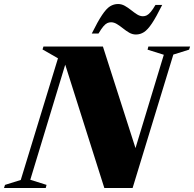

<svg xmlns="http://www.w3.org/2000/svg" viewBox="-68 -937 968 957"><path d="M624 -147 588 -135 748.5 -664 667.5 -689.5 671.5 -705H879.5L874.5 -689.5L796 -665L593 0H452L247 -646.5L268 -650.5L83 -41L164 -15.5L160 0H-48L-43 -15.5L35.5 -40L221 -646.5L144 -690.5L148.5 -705H445ZM740.5 -912.5Q710.5 -852 689.2 -820.2Q668 -788.5 649.5 -776.8Q631 -765 609.5 -765Q592 -765 576 -774.2Q560 -783.5 544.8 -795.8Q529.5 -808 514.8 -817Q500 -826 485.5 -826Q475.5 -826 466.5 -821.8Q457.5 -817.5 447.2 -805.5Q437 -793.5 423 -770H389.5Q419.5 -830.5 440.8 -862.2Q462 -894 480.5 -905.5Q499 -917 520.5 -917Q538 -917 554 -908Q570 -899 585.2 -886.8Q600.5 -874.5 615.2 -865.2Q630 -856 644.5 -856Q654.5 -856 663.5 -860.5Q672.5 -865 683 -877.2Q693.5 -889.5 707 -912.5Z"/></svg>

Font: Newsreader 60pt ExtraBold
Style: Italic
Weight: 800
Italic angle: -17°
Designer: Hugues Gentile
Foundry: Production Type
Version: Version 1.003